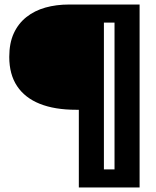

<svg xmlns="http://www.w3.org/2000/svg" viewBox="-20 -680 689 850"><path d="M329 150V-194H318Q222 -194 156 -220.5Q90 -247 55.5 -299Q21 -351 21 -428Q21 -489 41 -532.5Q61 -576 97 -604.5Q133 -633 181 -646.5Q229 -660 286 -660H440V150ZM375 150V70H558V150ZM487 150V-660H598V150ZM351 -580V-660H583V-580Z"/></svg>

Font: Bricolage Grotesque 72pt
Style: Bold
Weight: 700
Designer: Mathieu Triay
Foundry: Atelier Triay
Version: Version 1.001;gftools[0.9.33.dev8+g029e19f]